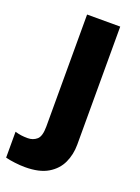

<svg xmlns="http://www.w3.org/2000/svg" viewBox="-207 -614 671 920"><g transform="rotate(20 128.0 -154.5)"><path d="M42 240Q18 240 -10.5 236.5Q-39 233 -58 228V96Q-41 101 -26.5 103Q-12 105 7 105Q34 105 53 88.5Q72 72 72 22V-549H241V53Q241 103 221.5 145.5Q202 188 158.5 214Q115 240 42 240Z"/></g></svg>

Font: Noto Sans Malayalam ExtraBold
Style: Regular
Weight: 800
Designer: Jelle Bosma - Monotype Design Team
Foundry: Monotype Imaging Inc.
Version: Version 2.104; ttfautohint (v1.8.4.7-5d5b)